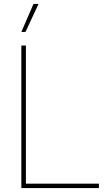

<svg xmlns="http://www.w3.org/2000/svg" viewBox="-20 -960 561 980"><path d="M88.9 0V-727.5H112.3V-22.5H484.9V0ZM88.9 -796.9 150.9 -939.9H176.8L109.9 -796.9Z"/></svg>

Font: Inter 28pt Thin
Style: Regular
Weight: 250
Designer: Rasmus Andersson
Foundry: rsms
Version: Version 4.001;git-66647c0bb